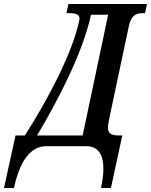

<svg xmlns="http://www.w3.org/2000/svg" viewBox="-102 -734 758 964"><path d="M-82 210H-32C0 62 58 0 131 0H331C386 0 417 35 417 114C417 142 413 172 405 210H455L512 -54H496C464 -54 440 -59 440 -93C440 -106 443 -118 447 -141L545 -603C557 -660 584 -668 616 -668H626L636 -714H242L231 -668H234C265 -668 297 -668 297 -641C297 -637 296 -630 295 -627C262 -472 145 -245 23 -54H-24ZM84 -54C179 -212 313 -464 355 -660H441L313 -54Z"/></svg>

Font: Noto Serif Condensed Semi
Style: Italic
Weight: 600
Width: 3
Italic angle: -12°
Designer: Monotype Design Team
Foundry: Monotype Imaging Inc.
Version: Version 1.901